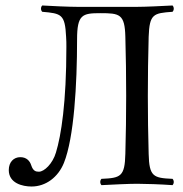

<svg xmlns="http://www.w3.org/2000/svg" viewBox="-20 -670 667 700"><path d="M221 -536C222 -522 222 -512 222 -499C222 -296 203 -176 184 -114C172 -73 141 -44 122 -44C111 -44 101 -46 94 -67C89 -83 77 -97 54 -97C30 -97 12 -79 12 -50C12 -2 62 10 95 10C147 10 192 -24 213 -76C250 -168 261 -362 261 -526C261 -617 280 -622 346 -622C416 -622 435 -619 437 -536C439 -453 440 -404 440 -321C440 -238 439 -192 437 -109C435 -26 420 -21 350 -18C344 -12 344 -1 350 5C389 3 450 0 480 0C510 0 568 2 609 5C615 -1 615 -12 609 -18C539 -21 524 -26 522 -109C520 -192 519 -237 519 -320C519 -403 520 -452 522 -536C525 -619 539 -622 609 -627C615 -633 615 -644 609 -650C572 -648 509 -645 479 -645H263C233 -645 166 -648 134 -650C128 -644 128 -633 134 -627C204 -621 217 -618 221 -536Z"/></svg>

Font: Libertinus Serif Display
Style: Regular
Weight: 400
Designer: Philipp H. Poll, Khaled Hosny
Foundry: Caleb Maclennan
Version: Version 7.050;RELEASE